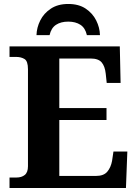

<svg xmlns="http://www.w3.org/2000/svg" viewBox="-20 -948 693 968"><path d="M28 0V-53H63Q89 -53 105 -66Q121 -79 121 -110V-599Q121 -640 103.5 -650.5Q86 -661 62 -661H28V-714H584L588 -530H518L513 -577Q509 -614 492.5 -633.5Q476 -653 437 -653H279V-403H517V-343H279V-61H464Q503 -61 521 -82.5Q539 -104 545 -137L552 -184H622L615 0ZM164 -771Q165 -809 183 -845Q201 -881 236.5 -904.5Q272 -928 324 -928Q377 -928 412 -904.5Q447 -881 465 -845Q483 -809 484 -771H418Q410 -807 385.5 -823Q361 -839 324 -839Q287 -839 262.5 -823Q238 -807 230 -771Z"/></svg>

Font: Noto Serif
Style: Bold
Weight: 700
Designer: Monotype Design Team
Foundry: Monotype Imaging Inc.
Version: Version 2.014